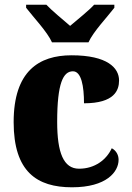

<svg xmlns="http://www.w3.org/2000/svg" viewBox="-20 -786 559 816"><path d="M201 -606H356C376 -651 437 -715 466 -753V-766H380C361 -744 306 -700 278 -676C250 -700 197 -744 177 -766H91V-753C120 -715 181 -651 201 -606ZM286 10C433 10 484 -56 484 -107C484 -127 474 -146 455 -156C433 -108 384 -69 316 -69C250 -69 223 -137 223 -268C223 -434 249 -483 290 -483C326 -483 337 -419 337 -347C467 -347 486 -403 486 -444C486 -497 437 -551 284 -551C146 -551 38 -484 38 -267C38 -56 137 10 286 10Z"/></svg>

Font: Noto Serif Bengali SemiCondensed Black
Style: Regular
Weight: 900
Width: 4
Designer: Juan Bruce, Universal Thirst, Indian Type Foundry and the Monotype Design Team.
Foundry: Monotype Imaging Inc.
Version: Version 2.003